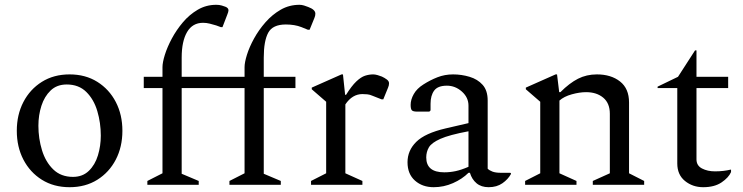

<svg xmlns="http://www.w3.org/2000/svg" viewBox="-20 -770 3096 800"><path d="M270 10Q204 10 154.5 -21Q105 -52 77.5 -105Q50 -158 50 -225Q50 -292 77.5 -345Q105 -398 154.5 -429Q204 -460 270 -460Q336 -460 385.5 -429Q435 -398 462.5 -345Q490 -292 490 -225Q490 -158 462.5 -105Q435 -52 385.5 -21Q336 10 270 10ZM284 -33Q324 -33 350 -58Q376 -83 388 -122.5Q400 -162 400 -205Q400 -258 385.5 -307Q371 -356 339.5 -387Q308 -418 258 -418Q217 -418 191 -393Q165 -368 152.5 -329Q140 -290 140 -246Q140 -193 155 -144Q170 -95 202 -64Q234 -33 284 -33Z M594 0V-16L657 -48V-403H579V-450H657V-490Q657 -510 667 -542Q677 -574 696 -609.5Q715 -645 742 -677Q769 -709 804 -729.5Q839 -750 881 -750Q894 -750 904 -747Q914 -744 919 -742Q932 -737 932 -727Q932 -721 927 -709L907 -657H900L881 -664Q868 -668 854 -671.5Q840 -675 826 -675Q782 -675 759.5 -636.5Q737 -598 737 -530V-450H999V-490Q999 -510 1009 -542Q1019 -574 1038.5 -609.5Q1058 -645 1086 -677Q1114 -709 1149.5 -729.5Q1185 -750 1228 -750Q1237 -750 1247 -747Q1257 -744 1264 -741Q1294 -730 1294 -713Q1294 -704 1290 -695L1270 -646H1263L1236 -657Q1208 -668 1171 -668Q1116 -668 1097.5 -633.5Q1079 -599 1079 -530V-450H1211V-403H1079V-46L1150 -16V0H936V-16L999 -48V-403H737V-46L808 -16V0Z M1276 0V-16L1339 -48V-346L1279 -398V-405L1403 -460H1409L1418 -375H1422Q1445 -412 1464.5 -430.5Q1484 -449 1501 -454.5Q1518 -460 1535 -460Q1543 -460 1553.5 -457Q1564 -454 1571 -451Q1582 -446 1591.5 -439Q1601 -432 1601 -423Q1601 -414 1597 -405L1577 -356H1570L1532 -371Q1521 -376 1510.5 -377Q1500 -378 1490 -378Q1448 -378 1419 -335V-48L1490 -16V0Z M1787 10Q1740 10 1709 -17.5Q1678 -45 1678 -94Q1678 -143 1714.5 -179Q1751 -215 1837 -235L1932 -257V-330Q1932 -364 1904.5 -388.5Q1877 -413 1842 -413Q1804 -413 1789 -392.5Q1774 -372 1774 -338V-310L1769 -305H1717Q1702 -305 1696.5 -310Q1691 -315 1691 -333Q1691 -355 1704 -378Q1717 -401 1744 -418Q1772 -436 1802.5 -448Q1833 -460 1868 -460Q1903 -460 1936.5 -450Q1970 -440 1991 -416.5Q2012 -393 2012 -351V-67Q2019 -60 2032 -55Q2045 -50 2068 -50H2106L2109 -48V-45Q2097 -23 2073.5 -6.5Q2050 10 2016 10Q1985 10 1965.5 -6.5Q1946 -23 1938 -50H1932Q1906 -24 1867.5 -7Q1829 10 1787 10ZM1756 -114Q1756 -52 1831 -52Q1855 -52 1878.5 -57Q1902 -62 1932 -75V-223Q1852 -208 1815 -191.5Q1778 -175 1767 -156Q1756 -137 1756 -114Z M2168 0V-16L2231 -48V-346L2171 -398V-405L2295 -460H2301L2310 -386H2315Q2353 -424 2388.5 -442Q2424 -460 2467 -460Q2526 -460 2563.5 -430.5Q2601 -401 2601 -343V-48L2664 -16V0H2450V-16L2521 -48V-296Q2521 -340 2493.5 -363Q2466 -386 2422 -386Q2395 -386 2362.5 -377Q2330 -368 2311 -351V-48L2382 -16V0Z M2910 10Q2866 10 2834 -16Q2802 -42 2802 -89V-403H2720V-409L2805 -450L2876 -560H2882V-450H3014V-403H2882V-106Q2882 -80 2905 -68Q2928 -56 2959 -56Q2978 -56 2994.5 -58Q3011 -60 3023 -63H3026V-53Q3016 -30 2986.5 -10Q2957 10 2910 10Z"/></svg>

Font: Spectral
Style: Regular
Weight: 400
Designer: Jean-Baptiste Levee
Foundry: Production Type
Version: Version 2.001